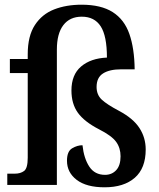

<svg xmlns="http://www.w3.org/2000/svg" viewBox="-20 -787 678 817"><path d="M425 10Q348 10 306.5 -21.5Q265 -53 265 -103Q265 -143 287 -156Q309 -169 331 -169Q337 -113 360 -78Q383 -43 427 -43Q456 -43 474.5 -63Q493 -83 493 -122Q493 -157 474.5 -183Q456 -209 401 -237Q339 -269 311.5 -307Q284 -345 284 -402Q284 -469 325 -504Q366 -539 435 -542Q435 -634 408.5 -675Q382 -716 328 -716Q277 -716 249.5 -680Q222 -644 222 -576V0H11V-48H43Q67 -48 82.5 -59.5Q98 -71 98 -116V-476H22V-536H98V-556Q98 -634 128.5 -680.5Q159 -727 210.5 -747Q262 -767 327 -767Q410 -767 459.5 -735.5Q509 -704 530.5 -642.5Q552 -581 553 -492H495Q446 -492 418.5 -474.5Q391 -457 391 -417Q391 -384 412.5 -363.5Q434 -343 487 -315Q547 -283 573.5 -242Q600 -201 600 -151Q600 -71 553.5 -30.5Q507 10 425 10Z"/></svg>

Font: Noto Serif SemiCondensed SemiBold
Style: Regular
Weight: 600
Width: 4
Designer: Monotype Design Team
Foundry: Monotype Imaging Inc.
Version: Version 2.013; ttfautohint (v1.8.4.7-5d5b)